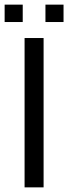

<svg xmlns="http://www.w3.org/2000/svg" viewBox="-36 -808 294 828"><path d="M-16 -713V-788H62V-713ZM160 -713V-788H238V-713ZM70 0V-644H152V0Z"/></svg>

Font: Kanit Light
Style: Regular
Weight: 300
Designer: Katatrad Team
Foundry: CadsonDemak
Version: Version 2.000; ttfautohint (v1.8.3)